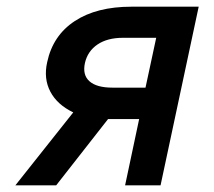

<svg xmlns="http://www.w3.org/2000/svg" viewBox="-20 -554 640 574"><path d="M26 0 199 -218Q151 -241 130.5 -280Q110 -319 121 -368Q138 -448 203.5 -491Q269 -534 373 -534H574L460 0H354L396 -198H303L148 0ZM316 -292H415L447 -441H348Q301 -441 271.5 -421Q242 -401 234 -366Q226 -330 247.5 -311Q269 -292 316 -292Z"/></svg>

Font: Geist Mono SemiBold
Style: Italic
Weight: 600
Italic angle: -12°
Monospace: yes
Designer: Basement.studio, Andrés Briganti, Mateo Zaragoza
Foundry: Basement.studio, Vercel, Andrés Briganti, Guido Ferreyra, Mateo Zaragoza
Version: Version 1.500; ttfautohint (v1.8.4.7-5d5b)